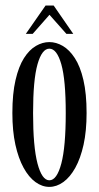

<svg xmlns="http://www.w3.org/2000/svg" viewBox="-20 -684 370 714"><path d="M163.5 11Q136.5 11 111.8 -7Q87 -25 67.8 -60Q48.5 -95 37.2 -146Q26 -197 26 -263.5Q26 -336 37.8 -386.5Q49.5 -437 69.2 -468Q89 -499 113.5 -513.2Q138 -527.5 163.5 -527.5Q189 -527.5 213.5 -513.2Q238 -499 258.2 -468Q278.5 -437 290.2 -386.5Q302 -336 302 -263.5Q302 -197 290.8 -146Q279.5 -95 260 -60Q240.5 -25 215.5 -7Q190.5 11 163.5 11ZM163.5 -13.5Q191.5 -13.5 208 -75.8Q224.5 -138 224.5 -263.5Q224.5 -387 208 -445Q191.5 -503 163.5 -503Q136 -503 119.5 -445Q103 -387 103 -263.5Q103 -138 119.5 -75.8Q136 -13.5 163.5 -13.5ZM76 -558 149.5 -663.5H179.5L252.5 -558H227L164 -629L101.5 -558Z"/></svg>

Font: Imbue 48pt
Style: Regular
Weight: 400
Designer: Tyler Finck
Foundry: Etcetera Type Company
Version: Version 1.102